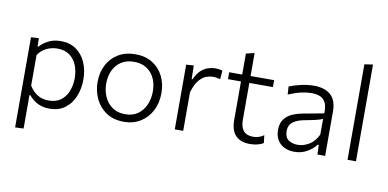

<svg xmlns="http://www.w3.org/2000/svg" viewBox="-83 -997 2928 1448"><g transform="rotate(10 1380.5 -273.0)"><path d="M92.5 194.5V-495.5L152 -499.5L153.5 -436H161Q183 -463.5 224.5 -485Q266 -506.5 320 -506.5Q388.5 -506.5 437 -473Q485.5 -439.5 511.2 -381.2Q537 -323 537 -249.5Q537 -180 513 -120.8Q489 -61.5 441.2 -25.5Q393.5 10.5 322 10.5Q271 10.5 231.8 -9.2Q192.5 -29 163.5 -64.5H157V192ZM305.5 -49Q363.5 -49 400 -77.2Q436.5 -105.5 453.8 -151.2Q471 -197 471 -249Q471 -303.5 452.8 -348.2Q434.5 -393 397.5 -419.8Q360.5 -446.5 304 -446.5Q260.5 -446.5 221.5 -427.8Q182.5 -409 157 -371V-137Q182 -95.5 218.5 -72.2Q255 -49 305.5 -49Z M892 10.5Q812.5 10.5 757.5 -26Q702.5 -62.5 674 -122.2Q645.5 -182 645.5 -251Q645.5 -325 675.8 -382.8Q706 -440.5 761.2 -473.5Q816.5 -506.5 891 -506.5Q967.5 -506.5 1022 -472.8Q1076.5 -439 1105.5 -381.2Q1134.5 -323.5 1134.5 -251Q1134.5 -177.5 1104.8 -118.5Q1075 -59.5 1020.5 -24.5Q966 10.5 892 10.5ZM891.5 -47.5Q951 -47.5 990.2 -76.5Q1029.5 -105.5 1049 -152Q1068.5 -198.5 1068.5 -251Q1068.5 -340 1020.8 -394.2Q973 -448.5 891.5 -448.5Q833 -448.5 792.8 -422Q752.5 -395.5 732 -350.8Q711.5 -306 711.5 -251Q711.5 -198.5 731.5 -152Q751.5 -105.5 791.5 -76.5Q831.5 -47.5 891.5 -47.5Z M1281 0V-495.5L1338.5 -499.5L1340.5 -395.5H1347.5Q1368 -442.5 1395.5 -466.2Q1423 -490 1451.5 -498.2Q1480 -506.5 1503.5 -506.5Q1532.5 -506.5 1558 -498L1552.5 -432Q1536.5 -436 1523.8 -438.2Q1511 -440.5 1493.5 -440.5Q1474.5 -440.5 1447.2 -431.5Q1420 -422.5 1392.5 -391.8Q1365 -361 1345.5 -295.5V0Z M1858 10.5Q1786 10.5 1748 -28.5Q1710 -67.5 1710 -147.5V-442.5H1610.5V-495.5H1710V-656L1774 -671.5V-495.5H1954.5V-442.5H1774V-160Q1774 -47.5 1872 -47.5Q1891.5 -47.5 1914 -54Q1936.5 -60.5 1953.5 -74.5L1960.5 -15.5Q1946 -4.5 1918 3Q1890 10.5 1858 10.5Z M2198 10Q2129.5 10 2089 -28Q2048.5 -66 2048.5 -131.5Q2048.5 -184.5 2073.2 -215.8Q2098 -247 2135 -262.5Q2172 -278 2208.5 -284.5L2370.5 -314.5Q2372.5 -371.5 2356.2 -400.2Q2340 -429 2311.5 -438.8Q2283 -448.5 2248.5 -448.5Q2214 -448.5 2171.2 -439Q2128.5 -429.5 2074 -406.5L2070 -467.5Q2106 -482.5 2157.8 -494.5Q2209.5 -506.5 2260 -506.5Q2340 -506.5 2386.2 -466.8Q2432.5 -427 2432.5 -338V0H2373.5L2371 -73.5H2363Q2339.5 -41.5 2296.2 -15.8Q2253 10 2198 10ZM2214 -46Q2257 -46 2299.8 -71.5Q2342.5 -97 2368.5 -151.5L2369 -272.5Q2360.5 -268 2346.5 -263.2Q2332.5 -258.5 2304.5 -252.2Q2276.5 -246 2226 -236.5Q2179 -228 2146.5 -204.5Q2114 -181 2114 -134Q2114 -86 2142.8 -66Q2171.5 -46 2214 -46Z M2604 0V-731.5L2668.5 -741V0Z"/></g></svg>

Font: Commissioner Light
Style: Regular
Weight: 300
Designer: Kostas Bartsokas
Foundry: Kostas Bartsokas
Version: Version 1.000; ttfautohint (v1.8.3)